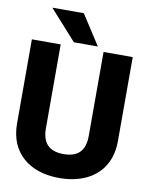

<svg xmlns="http://www.w3.org/2000/svg" viewBox="-98 -971 811 1050"><g transform="rotate(10 308.0 -445.5)"><path d="M26 -244C26 -203 33 -167 46 -135C86 -44 175 10 305 10C345 10 382 5 416 -6C516 -37 586 -116 586 -244V-711H424V-246C424 -163 386 -123 305 -123C225 -123 186 -163 186 -246V-711H26ZM106 -901 255 -735H388L281 -901Z"/></g></svg>

Font: Asimov Pro
Style: Blk
Weight: 900
Designer: Google
Version: Version 2.000980; 2014